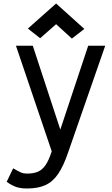

<svg xmlns="http://www.w3.org/2000/svg" viewBox="-20 -879 640 1095"><path d="M134 196Q98 196 73 187.5Q48 179 18 158L55 81Q86 99 100.5 105Q115 111 134 111Q172 111 197 100Q222 89 240.5 61.5Q259 34 275 -16L71 -618H167L324 -140L483 -618H580L369 -11Q343 66 312.5 111.5Q282 157 239.5 176.5Q197 196 134 196ZM390 -659 300 -741 209 -661 139 -716 300 -859 461 -714Z"/></svg>

Font: Victor Mono SemiBold
Style: Regular
Weight: 600
Monospace: yes
Designer: Rune Bjørnerås
Version: Version 1.561;gftools[0.9.30]